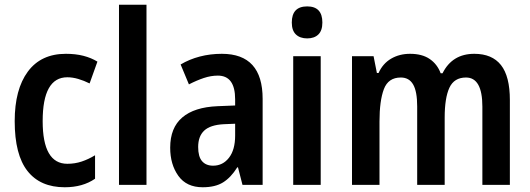

<svg xmlns="http://www.w3.org/2000/svg" viewBox="-20 -780 2234 810"><path d="M253 10Q150 10 96 -58.5Q42 -127 42 -269Q42 -403 97.5 -478Q153 -553 258 -553Q299 -553 332 -544.5Q365 -536 391 -520L358 -428Q334 -440 310 -447Q286 -454 264 -454Q160 -454 160 -269Q160 -89 264 -89Q296 -89 324.5 -98.5Q353 -108 381 -125V-26Q329 10 253 10Z M598 0H482V-760H598Z M916 -553Q1088 -553 1088 -363V0H1003L984 -74H981Q954 -31 921 -10.5Q888 10 835 10Q767 10 732.5 -38Q698 -86 698 -157Q698 -241 749 -284.5Q800 -328 898 -332L972 -335V-361Q972 -461 899 -461Q870 -461 840 -451Q810 -441 777 -424L742 -508Q779 -530 823 -541.5Q867 -553 916 -553ZM924 -256Q867 -253 841.5 -229Q816 -205 816 -160Q816 -119 832.5 -100Q849 -81 879 -81Q920 -81 946 -114.5Q972 -148 972 -208V-258Z M1276 -753Q1340 -753 1340 -685Q1340 -651 1323 -634.5Q1306 -618 1276 -618Q1246 -618 1228.5 -634.5Q1211 -651 1211 -685Q1211 -753 1276 -753ZM1333 -543V0H1217V-543Z M1981 -553Q2056 -553 2093.5 -505.5Q2131 -458 2131 -358V0H2015V-330Q2015 -453 1946 -453Q1896 -453 1876 -410Q1856 -367 1856 -284V0H1740V-331Q1740 -394 1723 -423.5Q1706 -453 1671 -453Q1618 -453 1599.5 -404Q1581 -355 1581 -267V0H1465V-543H1556L1570 -472H1577Q1595 -512 1630 -532.5Q1665 -553 1710 -553Q1761 -553 1793 -531Q1825 -509 1839 -471H1847Q1888 -553 1981 -553Z"/></svg>

Font: Noto Sans Ethiopic Condensed SemiBold
Style: Regular
Weight: 600
Width: 3
Designer: Monotype Design Team
Foundry: Monotype Imaging Inc.
Version: Version 2.102; ttfautohint (v1.8.4.7-5d5b)